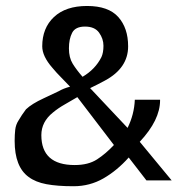

<svg xmlns="http://www.w3.org/2000/svg" viewBox="-20 -608 598 646"><path d="M518.6 -270.5Q518.6 -204.1 450.2 -130.9L557.6 -1H472.7L413.1 -78.1Q374 -34.2 328.1 -7.8Q282.2 18.6 227.5 18.6Q172.9 18.6 136.2 11.7Q99.6 4.9 76.2 -12.7Q29.3 -46.9 29.3 -133.8Q29.3 -154.3 31.2 -171.4Q33.2 -188.5 42 -202.1Q52.7 -220.7 67.4 -240.2Q86.9 -258.8 127 -277.3Q167 -295.9 176.8 -300.8Q193.4 -310.5 215.8 -316.4Q202.1 -331.1 186 -347.2Q169.9 -363.3 156.2 -379.9Q122.1 -418.9 122.1 -452.1Q122.1 -513.7 161.6 -550.8Q201.2 -587.9 272.9 -587.9Q344.7 -587.9 377.9 -550.8Q411.1 -513.7 411.1 -452.1Q411.1 -378.9 333 -336.9Q309.6 -324.2 283.2 -311.5L409.2 -177.7Q431.6 -222.7 433.6 -272.5H518.6ZM321.3 -416Q328.1 -430.7 328.1 -454.1Q328.1 -477.5 313.5 -498Q298.8 -518.6 266.1 -518.6Q233.4 -518.6 222.7 -497.6Q211.9 -476.6 211.9 -445.3Q211.9 -414.1 224.6 -393.6Q237.3 -373 257.8 -349.6Q300.8 -375 321.3 -416ZM363.3 -120.1 240.2 -281.2Q218.8 -268.6 197.3 -256.3Q175.8 -244.1 158.2 -229.5Q119.1 -198.2 119.1 -153.3Q119.1 -52.7 231.4 -52.7Q277.3 -52.7 306.6 -71.8Q335.9 -90.8 363.3 -120.1Z"/></svg>

Font: RIT TN Joy
Style: Extra Bold
Weight: 800
Designer: Hussain K H
Foundry: Rachana Institute of Typography
Version: 1.6.2